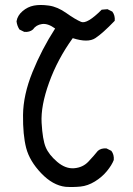

<svg xmlns="http://www.w3.org/2000/svg" viewBox="-20 -756 540 777"><path d="M245.1 0Q193.4 -5.9 146.5 -55.2Q99.6 -104.5 85.9 -157.2Q72.3 -210 73.2 -291Q74.2 -372.1 111.3 -463.9Q148.4 -555.7 203.1 -640.6Q173.8 -662.1 149.9 -658.7Q126 -655.3 113.3 -636.7Q99.6 -625 78.1 -627L58.6 -636.7Q48.8 -652.3 46.9 -669.9Q50.8 -693.4 71.3 -710.9Q91.8 -728.5 117.2 -733.4Q142.6 -738.3 177.7 -733.4Q212.9 -728.5 248.5 -703.1Q284.2 -677.7 308.1 -667.5Q332 -657.2 391.6 -716.8L415 -718.8L434.6 -709Q446.3 -693.4 444.3 -671.9Q395.5 -621.1 365.7 -601.6Q335.9 -582 274.4 -601.6Q212.9 -516.6 178.7 -421.9Q144.5 -327.1 148.4 -258.8Q152.3 -190.4 165 -160.2Q177.7 -129.9 211.4 -101.1Q245.1 -72.3 280.3 -75.2Q315.4 -78.1 337.9 -102.1Q360.4 -126 376 -145.5Q389.6 -157.2 411.1 -155.3L430.7 -145.5Q442.4 -129.9 440.4 -108.4Q432.6 -87.9 412.6 -63.5Q392.6 -39.1 363.8 -21.5Q335 -3.9 305.7 -1Q276.4 2 245.1 0Z"/></svg>

Font: JasonHandwriting1
Style: Regular
Weight: 400
Version: Version 1.48.20